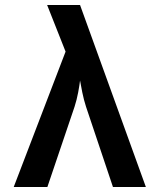

<svg xmlns="http://www.w3.org/2000/svg" viewBox="-20 -750 640 770"><path d="M35 0 243 -543 169 -730H301L565 0H433L325 -322Q316 -350 310 -379.5Q304 -409 301 -427Q299 -409 293.5 -379.5Q288 -350 279 -322L170 0Z"/></svg>

Font: JetBrains Mono NL
Style: Bold
Weight: 700
Monospace: yes
Designer: Philipp Nurullin, Konstantin Bulenkov
Foundry: JetBrains
Version: Version 2.305; ttfautohint (v1.8.4.7-5d5b)